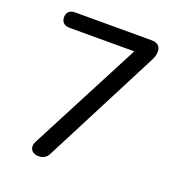

<svg xmlns="http://www.w3.org/2000/svg" viewBox="-129 -812 859 926"><g transform="rotate(20 300.0 -349.0)"><path d="M169 7Q153 7 141.5 -1Q130 -9 127.5 -22.5Q125 -36 134 -54L451 -663V-626H99Q79 -626 68 -636.5Q57 -647 57 -665Q57 -684 68 -694.5Q79 -705 99 -705H494Q514 -705 526.5 -694.5Q539 -684 539 -665Q539 -649 535 -637.5Q531 -626 523 -611L221 -24Q213 -8 200.5 -0.5Q188 7 169 7Z"/></g></svg>

Font: Nunito Medium
Style: Regular
Weight: 500
Designer: Vernon Adams
Foundry: Vernon Adams
Version: Version 3.602